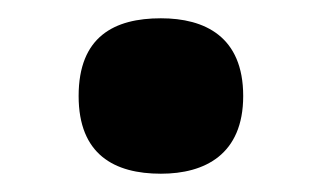

<svg xmlns="http://www.w3.org/2000/svg" viewBox="-20 -181 352 210"><path d="M156 9C204 9 246 -12 246 -76C246 -141 204 -161 156 -161C105 -161 66 -141 66 -76C66 -12 105 9 156 9Z"/></svg>

Font: Noto Serif Myanmar ExtraBold
Style: Regular
Weight: 800
Designer: Ben Mitchell and the Monotype Design Team
Foundry: Monotype Imaging Inc.
Version: Version 2.106